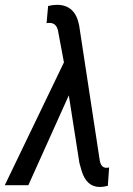

<svg xmlns="http://www.w3.org/2000/svg" viewBox="-50 -760 546 788"><path d="M185.1 -740.2Q259.3 -739.3 274.9 -655.3L359.4 -101.6Q364.3 -74.2 382.3 -71.8L390.1 -71.3L397.9 -72.8L392.6 2.4Q374.5 7.3 362.8 7.3Q360.8 7.3 358.9 7.3Q305.7 7.3 285.2 -58.1L275.9 -91.3L232.4 -368.7L66.4 0H-30.3L212.4 -503.9L188 -634.3Q181.2 -666 152.8 -666Q151.4 -666 150.4 -666L141.1 -665L147.5 -735.4Q166 -740.2 185.1 -740.2Z"/></svg>

Font: MAUL Condensed Italic
Style: Condenced Regular Italic
Weight: 400
Italic angle: -12°
Designer: MAUL
Version: Version 1.0; 2020; ttfautohint (v1.8.3)